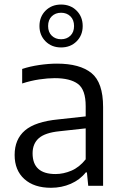

<svg xmlns="http://www.w3.org/2000/svg" viewBox="-20 -838 555 866"><path d="M210 9Q133.5 9 89.8 -30.5Q46 -70 46 -139Q46 -210 92.8 -249.8Q139.5 -289.5 243 -299.5L366.5 -313V-359Q366.5 -433.5 331.5 -459.5Q296.5 -485.5 226.5 -485.5Q195.5 -485.5 157 -479.8Q118.5 -474 80 -461.5V-527Q114.5 -538.5 157 -544.8Q199.5 -551 237 -551Q340 -551 392.5 -508.5Q445 -466 445 -355.5V0H378L372 -60.5H367Q340.5 -27 299.2 -9Q258 9 210 9ZM127 -146.5Q127 -53 230.5 -53Q266 -53 302 -68.2Q338 -83.5 366.5 -119.5V-259L248 -246Q183.5 -239.5 155.2 -214.8Q127 -190 127 -146.5ZM255.5 -624Q213 -624 185.5 -651.5Q158 -679 158 -720.5Q158 -762.5 185.5 -790Q213 -817.5 255.5 -817.5Q298 -817.5 325.5 -790Q353 -762.5 353 -720.5Q353 -679 325.5 -651.5Q298 -624 255.5 -624ZM255.5 -661Q281 -661 297.5 -677Q314 -693 314 -720.5Q314 -748.5 297.5 -764.5Q281 -780.5 255.5 -780.5Q230 -780.5 213.5 -764.5Q197 -748.5 197 -720.5Q197 -693 213.5 -677Q230 -661 255.5 -661Z"/></svg>

Font: Encode Sans
Style: Regular
Weight: 400
Designer: Multiple Designers
Foundry: Impallari Type
Version: Version 3.002; ttfautohint (v1.8.3) -l 8 -r 50 -G 200 -x 14 